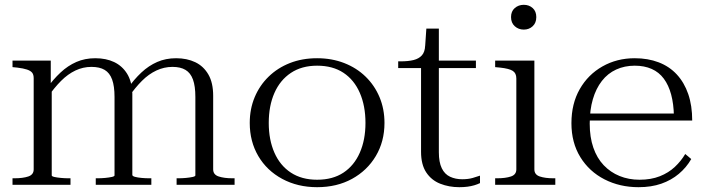

<svg xmlns="http://www.w3.org/2000/svg" viewBox="-20 -768 2937 798"><path d="M32 0V-27H40Q75 -27 97.5 -34.5Q120 -42 120 -64V-443Q120 -458 113.5 -466Q107 -474 92 -479Q77 -484 52 -487L32 -489V-516H191V-410L195 -403V-39Q195 -35 206 -32.5Q217 -30 233.5 -28.5Q250 -27 264 -27H273V0ZM609 0H378V-27H386Q401 -27 417 -28.5Q433 -30 444.5 -32.5Q456 -35 456 -39V-365Q456 -410 446 -437.5Q436 -465 415 -477.5Q394 -490 360 -490Q325 -490 293.5 -475Q262 -460 234 -432Q206 -404 178 -364L173 -399Q201 -438 231.5 -466.5Q262 -495 297.5 -510.5Q333 -526 376 -526Q421 -526 454.5 -510Q488 -494 508 -462Q528 -430 530 -380V-41Q530 -36 541 -33Q552 -30 568.5 -28.5Q585 -27 600 -27H609ZM955 0H714V-27H722Q737 -27 753 -28.5Q769 -30 780.5 -32.5Q792 -35 792 -39V-365Q792 -410 782 -437.5Q772 -465 751 -477.5Q730 -490 697 -490Q662 -490 630 -475Q598 -460 570 -432Q542 -404 514 -364L509 -398Q537 -438 567.5 -466.5Q598 -495 633.5 -510.5Q669 -526 712 -526Q757 -526 791.5 -509.5Q826 -493 846 -458.5Q866 -424 866 -370V-64Q866 -42 889 -34.5Q912 -27 946 -27H955Z M1578 -257Q1578 -180 1542 -119.5Q1506 -59 1443 -24.5Q1380 10 1298 10Q1217 10 1153 -24.5Q1089 -59 1053.5 -119.5Q1018 -180 1018 -257Q1018 -315 1038.5 -364Q1059 -413 1096.5 -449.5Q1134 -486 1185 -506Q1236 -526 1298 -526Q1359 -526 1410.5 -506Q1462 -486 1499.5 -449.5Q1537 -413 1557.5 -364Q1578 -315 1578 -257ZM1097 -257Q1097 -187 1120.5 -133.5Q1144 -80 1189 -50.5Q1234 -21 1298 -21Q1363 -21 1407.5 -50.5Q1452 -80 1475.5 -133.5Q1499 -187 1499 -257Q1499 -328 1475.5 -382Q1452 -436 1407.5 -465.5Q1363 -495 1298 -495Q1234 -495 1189 -465Q1144 -435 1120.5 -381.5Q1097 -328 1097 -257Z M1635 -485V-513H1645Q1677 -513 1699 -518.5Q1721 -524 1733.5 -538Q1746 -552 1747 -578L1772 -516H1958V-485ZM1804 -135Q1804 -94 1816 -69Q1828 -44 1850.5 -33.5Q1873 -23 1901 -23Q1926 -23 1945 -28.5Q1964 -34 1975 -38V-7Q1965 -2 1951.5 2Q1938 6 1922.5 8Q1907 10 1889 10Q1846 10 1809.5 -4.5Q1773 -19 1751.5 -51.5Q1730 -84 1730 -137V-514L1743 -517L1752 -649H1804Z M2157 -645Q2135 -645 2119.5 -659Q2104 -673 2104 -697Q2104 -721 2119.5 -734.5Q2135 -748 2157 -748Q2179 -748 2194 -734.5Q2209 -721 2209 -697Q2209 -673 2194 -659Q2179 -645 2157 -645ZM2201 -516V-64Q2201 -42 2223.5 -34.5Q2246 -27 2280 -27H2288V0H2038V-27H2046Q2081 -27 2103.5 -34.5Q2126 -42 2126 -64V-442Q2126 -464 2111 -473.5Q2096 -483 2059 -487L2038 -489V-516Z M2431 -254Q2431 -198 2446 -154.5Q2461 -111 2489 -81.5Q2517 -52 2555 -36.5Q2593 -21 2638 -21Q2686 -21 2722.5 -35.5Q2759 -50 2785 -74.5Q2811 -99 2828 -128L2853 -107Q2833 -72 2801.5 -45.5Q2770 -19 2728.5 -4.5Q2687 10 2634 10Q2556 10 2492.5 -22.5Q2429 -55 2392 -115Q2355 -175 2355 -256Q2355 -337 2389.5 -397.5Q2424 -458 2484 -492Q2544 -526 2618 -526Q2673 -526 2717.5 -509Q2762 -492 2793 -458.5Q2824 -425 2840.5 -377Q2857 -329 2857 -267H2408V-296H2807L2781 -285Q2780 -336 2769.5 -375Q2759 -414 2739 -441Q2719 -468 2688.5 -481.5Q2658 -495 2618 -495Q2576 -495 2541 -479Q2506 -463 2481.5 -431.5Q2457 -400 2444 -355.5Q2431 -311 2431 -254Z"/></svg>

Font: Roboto Serif 120pt Expanded Light
Style: Regular
Weight: 300
Width: 7
Designer: Greg Gazdowicz
Foundry: Commercial Type
Version: Version 1.008